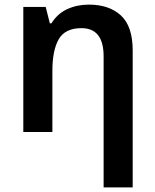

<svg xmlns="http://www.w3.org/2000/svg" viewBox="-20 -572 672 832"><path d="M429 240V-328Q429 -450 333 -450Q262 -450 234.5 -402Q207 -354 207 -265V0H81V-542H178L196 -471H203Q229 -513 271.5 -532.5Q314 -552 365 -552Q453 -552 504 -505Q555 -458 555 -353V240Z"/></svg>

Font: Noto Sans SemiBold
Style: Regular
Weight: 600
Designer: Monotype Design Team
Foundry: Monotype Imaging Inc.
Version: Version 2.007